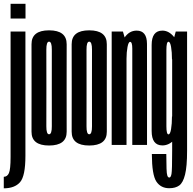

<svg xmlns="http://www.w3.org/2000/svg" viewBox="-34 -767 1022 1016"><path d="M-14 229.5Q43.5 229.5 72 197.2Q100.5 165 100.5 57.5V-600H22V63Q22 129.5 13.2 149Q4.5 168.5 -14 168.5ZM22 -747V-669H101V-747Z M225.5 3Q319 3 318.8 -70Q318.5 -143 318.5 -300.5Q318.5 -459 318.8 -532.8Q319 -606.5 225.5 -606.5Q132.5 -606.5 132.8 -532.8Q133 -459 133 -300.5Q133 -143 132.8 -70Q132.5 3 225.5 3ZM225.5 -56.5Q211 -56.5 211.2 -98.8Q211.5 -141 211.5 -300.5Q211.5 -461 211.2 -503.8Q211 -546.5 225.5 -546.5Q240.5 -546.5 240.2 -503.8Q240 -461 240 -300.5Q240 -141 240.2 -98.8Q240.5 -56.5 225.5 -56.5Z M438 3Q531.5 3 531.2 -70Q531 -143 531 -300.5Q531 -459 531.2 -532.8Q531.5 -606.5 438 -606.5Q345 -606.5 345.2 -532.8Q345.5 -459 345.5 -300.5Q345.5 -143 345.2 -70Q345 3 438 3ZM438 -56.5Q423.5 -56.5 423.8 -98.8Q424 -141 424 -300.5Q424 -461 423.8 -503.8Q423.5 -546.5 438 -546.5Q453 -546.5 452.8 -503.8Q452.5 -461 452.5 -300.5Q452.5 -141 452.8 -98.8Q453 -56.5 438 -56.5Z M557 0H635.5V-535.5L616.5 -600H557ZM666 0H744V-369.5Q744 -465 743.8 -535Q743.5 -605 689 -605Q648.5 -605 623.2 -565.2Q598 -525.5 598 -466L635.5 -456Q635.5 -491.5 640.8 -518.5Q646 -545.5 654.5 -545.5Q666 -545.5 666 -510Q666 -474.5 666 -378Z M861.5 229Q894.5 229 914.5 214.5Q934.5 200 945.2 157Q956 114 956 31V-600H896L877 -530V31Q877 134 873.5 153.2Q870 172.5 862 172.5Q855 172.5 851.5 162.5Q848 152.5 847.2 125.2Q846.5 98 846 48H769.5Q770 158.5 793.5 193.8Q817 229 861.5 229ZM825.5 2.5Q859.5 2.5 887.2 -26.5Q915 -55.5 915 -115L876 -151Q876 -111 871.2 -83.5Q866.5 -56 857.5 -56Q846.5 -56 846.5 -98.8Q846.5 -141.5 846.5 -301Q846.5 -460 846.5 -503Q846.5 -546 857.5 -546Q866.5 -546 871.2 -519Q876 -492 876 -453L913.5 -482.5Q913.5 -538.5 886.5 -571.8Q859.5 -605 825.5 -605Q768.5 -605 768.5 -528.8Q768.5 -452.5 768.5 -301Q768.5 -150 768.5 -73.8Q768.5 2.5 825.5 2.5Z"/></svg>

Font: Anybody UltraCondensed
Style: Regular
Weight: 400
Width: 1
Version: Version 1.113;gftools[0.9.25]